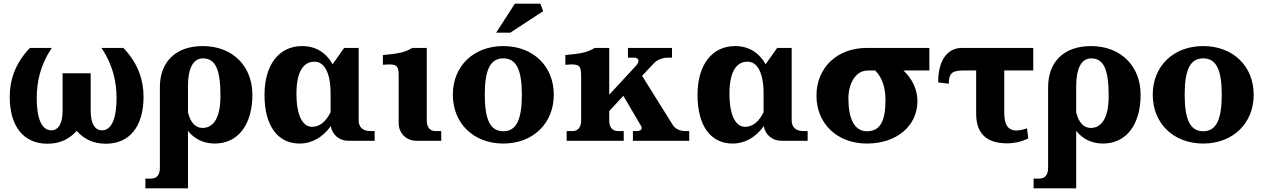

<svg xmlns="http://www.w3.org/2000/svg" viewBox="-20 -767 6883 1046"><path d="M762 -240C762 -326 735 -420 652 -506H533C594 -415 615 -323 615 -232C615 -120 587 -57 536 -57C496 -57 474 -95 474 -164V-368H321V-164C321 -95 299 -57 259 -57C208 -57 180 -120 180 -232C180 -323 201 -415 262 -506H143C60 -420 33 -326 33 -240C33 -80 107 16 239 16C304 16 357 -8 398 -54C438 -8 491 16 556 16C688 16 762 -80 762 -240Z M851 -292V148C851 185 834 206 804 206H772V259H1004V-54C1039 -10 1089 15 1150 15C1277 15 1355 -88 1355 -251C1355 -407 1247 -516 1085 -516C938 -516 851 -431 851 -292ZM1004 -155V-298C1004 -395 1033 -449 1085 -449C1155 -449 1181 -387 1181 -244C1181 -115 1137 -70 1083 -70C1045 -70 1017 -100 1004 -155Z M1781 -257V-156C1756 -104 1721 -76 1680 -76C1634 -76 1595 -128 1595 -257C1595 -386 1639 -431 1693 -431C1748 -431 1781 -369 1781 -257ZM1421 -250C1421 -80 1494 15 1612 15C1681 15 1740 -21 1782 -80C1790 -33 1828 0 1878 0H2021V-53H1997C1957 -53 1934 -74 1934 -111V-506H1855L1792 -417C1757 -480 1700 -516 1626 -516C1499 -516 1421 -413 1421 -250Z M2305 -111V-506H2226C2190 -484 2158 -475 2066 -467V-414C2142 -420 2152 -415 2152 -348V-97C2152 -41 2193 0 2249 0H2384V-53H2352C2322 -53 2305 -74 2305 -111Z M2722 -52C2652 -52 2621 -113 2621 -251C2621 -389 2652 -449 2722 -449C2792 -449 2823 -389 2823 -251C2823 -113 2792 -52 2722 -52ZM2447 -251C2447 -95 2560 15 2722 15C2884 15 2997 -95 2997 -251C2997 -407 2884 -516 2722 -516C2560 -516 2447 -407 2447 -251ZM2683 -589H2760L2939 -706L2924 -747H2785Z M3299 -111V-162L3376 -245L3470 -85C3483 -65 3474 -53 3447 -53H3428V0H3735V-53H3714C3684 -53 3659 -65 3646 -85L3478 -354L3541 -421C3560 -442 3590 -453 3620 -453H3641V-506H3401V-453H3434C3460 -453 3467 -433 3445 -409L3299 -251V-506H3220C3184 -484 3152 -475 3060 -467V-414C3136 -420 3146 -415 3146 -348V-111C3146 -74 3129 -53 3099 -53H3067V0H3378V-53H3346C3316 -53 3299 -74 3299 -111Z M4140 -257V-156C4115 -104 4080 -76 4039 -76C3993 -76 3954 -128 3954 -257C3954 -386 3998 -431 4052 -431C4107 -431 4140 -369 4140 -257ZM3780 -250C3780 -80 3853 15 3971 15C4040 15 4099 -21 4141 -80C4149 -33 4187 0 4237 0H4380V-53H4356C4316 -53 4293 -74 4293 -111V-506H4214L4151 -417C4116 -480 4059 -516 3985 -516C3858 -516 3780 -413 3780 -250Z M4703 -52C4633 -52 4602 -123 4602 -231C4602 -313 4642 -383 4708 -383H4748C4786 -344 4804 -291 4804 -221C4804 -104 4773 -52 4703 -52ZM4428 -246C4428 -93 4541 15 4703 15C4865 15 4978 -81 4978 -216C4978 -279 4951 -336 4902 -383H5043V-506H4703C4541 -506 4428 -399 4428 -246Z M5451 -159V-383H5609V-506H5221C5143 -506 5091 -442 5091 -318L5149 -311C5149 -364 5164 -383 5227 -383H5298V-147C5298 -31 5364 14 5468 14C5498 14 5540 8 5582 -13L5575 -68C5555 -61 5534 -56 5518 -56C5458 -56 5451 -109 5451 -159Z M5690 -292V148C5690 185 5673 206 5643 206H5611V259H5843V-54C5878 -10 5928 15 5989 15C6116 15 6194 -88 6194 -251C6194 -407 6086 -516 5924 -516C5777 -516 5690 -431 5690 -292ZM5843 -155V-298C5843 -395 5872 -449 5924 -449C5994 -449 6020 -387 6020 -244C6020 -115 5976 -70 5922 -70C5884 -70 5856 -100 5843 -155Z M6535 -52C6465 -52 6434 -113 6434 -251C6434 -389 6465 -449 6535 -449C6605 -449 6636 -389 6636 -251C6636 -113 6605 -52 6535 -52ZM6260 -251C6260 -95 6373 15 6535 15C6697 15 6810 -95 6810 -251C6810 -407 6697 -516 6535 -516C6373 -516 6260 -407 6260 -251Z"/></svg>

Font: LT Superior Serif ExtraBold
Style: Regular
Weight: 800
Designer: Daniel Lyons
Foundry: LyonsType
Version: Version 2.120;FEAKit 1.0